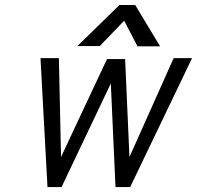

<svg xmlns="http://www.w3.org/2000/svg" viewBox="-20 -760 800 780"><path d="M430.2 -420.9 230 0H172.9L144.5 -523.9H219.2L228 -122.1L414.6 -520Q414.6 -520 488.3 -520L505.9 -122.1L685.5 -523.9H760.3L508.8 0H449.2ZM630.4 -571.8H538.6L484.4 -675.8L385.3 -572.8H294.4L465.3 -739.7H529.3Z"/></svg>

Font: Tuffy
Style: Italic
Weight: 400
Italic angle: -12°
Designer: Thatcher Ulrich, Karoly Barta and Michael Everson
Version: Version 001.271